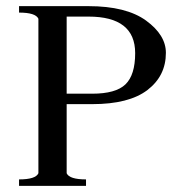

<svg xmlns="http://www.w3.org/2000/svg" viewBox="-20 -605 578 625"><path d="M42 0V-21Q96 -21 105 -41V-544Q96 -564 42 -564V-585H268Q391 -585 455.5 -538Q520 -491 520 -433Q520 -358 460 -312Q400 -266 280 -266H197V-41Q206 -21 260 -21V0ZM197 -551V-300H280Q357 -300 388.5 -330.5Q420 -361 420 -432Q420 -551 268 -551Z"/></svg>

Font: Judson
Style: Regular
Weight: 400
Version: Version 20110429